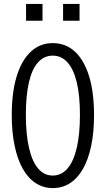

<svg xmlns="http://www.w3.org/2000/svg" viewBox="-20 -950 540 980"><path d="M250 10Q201 10 162 -15.5Q123 -41 96 -89Q69 -137 54.5 -206.5Q40 -276 40 -363Q40 -478 65 -560Q90 -642 137 -686Q184 -730 249 -730Q316 -730 363 -686Q410 -642 435 -560Q460 -478 460 -362Q460 -275 445.5 -206Q431 -137 404 -89Q377 -41 338 -15.5Q299 10 250 10ZM249 -54Q294 -54 325 -90.5Q356 -127 372 -196Q388 -265 388 -364Q388 -462 372 -529Q356 -596 325 -631Q294 -666 249 -666Q205 -666 174 -631.5Q143 -597 127.5 -529.5Q112 -462 112 -364Q112 -265 128 -195.5Q144 -126 174.5 -90Q205 -54 249 -54ZM302 -844V-930H386V-844ZM113 -844V-930H197V-844Z"/></svg>

Font: Instrument Sans Condensed
Style: Regular
Weight: 400
Width: 3
Designer: Rodrigo Fuenzalida
Foundry: fragTYPE
Version: Version 1.000;gftools[0.9.28]